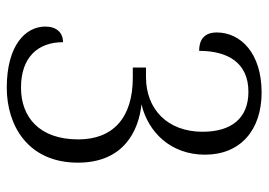

<svg xmlns="http://www.w3.org/2000/svg" viewBox="-130 -634 774 553"><g transform="rotate(90 256.5 -357.0)"><path d="M232 10C341 10 448 -51 448 -195C448 -327 356 -370 280 -378C360 -397 425 -462 425 -561C425 -663 354 -724 246 -724C132 -724 73 -663 73 -595C73 -557 96 -544 126 -544C126 -625 159 -686 244 -686C320 -686 359 -637 359 -554C359 -452 293 -391 202 -391H174V-353H203C320 -353 381 -295 381 -196C381 -83 316 -31 232 -31C144 -31 101 -80 101 -152C74 -152 56 -134 56 -101C56 -44 110 10 232 10Z"/></g></svg>

Font: Noto Serif Devanagari SemiCondensed Light
Style: Regular
Weight: 300
Width: 4
Designer: Universal Thirst, Indian Type Foundry and the Monotype Design Team
Foundry: Monotype Imaging Inc.
Version: Version 2.004